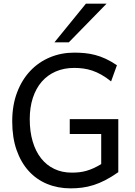

<svg xmlns="http://www.w3.org/2000/svg" viewBox="-20 -1011 733 1043"><path d="M622.6 -75.7Q585 -49.3 551.8 -32.2Q518.6 -15.1 487.3 -5.4Q456.1 4.4 425.8 8.3Q395.5 12.2 363.8 12.2Q294.4 12.2 236.3 -11.7Q178.2 -35.6 136 -82Q93.8 -128.4 70.1 -196Q46.4 -263.7 46.4 -351.6Q46.4 -439.5 72.8 -508.8Q99.1 -578.1 144.8 -626.2Q190.4 -674.3 251.7 -699.7Q313 -725.1 383.3 -725.1Q413.1 -725.1 440.9 -722.4Q468.8 -719.7 496.8 -712.4Q524.9 -705.1 554 -691.7Q583 -678.2 615.2 -656.7L583.5 -568.8Q556.2 -590.8 530.5 -605.2Q504.9 -619.6 480.5 -627.7Q456.1 -635.7 431.9 -638.9Q407.7 -642.1 383.3 -642.1Q327.6 -642.1 282.7 -622.6Q237.8 -603 206.5 -566.9Q175.3 -530.8 158.4 -479.2Q141.6 -427.7 141.6 -363.8Q141.6 -296.4 157.5 -242.7Q173.3 -189 203.1 -151.1Q232.9 -113.3 275.1 -93.3Q317.4 -73.2 369.6 -73.2Q391.6 -73.2 410.9 -75.4Q430.2 -77.6 449.2 -83Q468.3 -88.4 487.8 -97.2Q507.3 -106 529.8 -119.6V-283.2H358.9V-363.8H622.6ZM559.1 -991.2 354 -781.2H275.9L446.8 -991.2Z"/></svg>

Font: Andika Compact
Style: Regular
Weight: 400
Designer: Victor Gaultney, Annie Olsen, Julie Remington, Don Collingsworth, Eric Hays, Becca Hirsbrunner
Foundry: SIL International
Version: Version 5.000 ; LnSpcTght